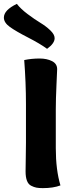

<svg xmlns="http://www.w3.org/2000/svg" viewBox="-82 -968 360 991"><path d="M52 -231V-431Q52 -541 43 -658Q81 -666 122 -666Q160 -666 186.5 -652.5Q213 -639 213 -611Q213 -606 209.5 -530.5Q206 -455 206 -404V-203Q206 -91 230 -11Q193 3 139 3Q119 3 106 0.5Q93 -2 78.5 -9.5Q64 -17 57 -35.5Q50 -54 50 -83Q50 -102 51 -154.5Q52 -207 52 -231ZM5 -948Q25 -922 61 -895Q97 -868 126 -850.5Q155 -833 177.5 -811.5Q200 -790 200 -771Q200 -744 161 -716Q124 -743 62.5 -774.5Q1 -806 -30.5 -828.5Q-62 -851 -62 -877Q-62 -916 5 -948Z"/></svg>

Font: Overlock Black
Style: Regular
Weight: 900
Designer: Dario Muhafara
Foundry: Dario Manuel Muhafara
Version: Version 1.002